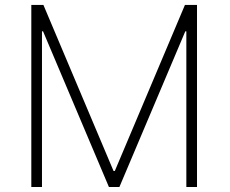

<svg xmlns="http://www.w3.org/2000/svg" viewBox="-20 -747 920 767"><path d="M105.1 -727.3H153.4L433.6 -63.9H438.6L718.8 -727.3H767V0H724.4V-621.8H720.2L457 0H415.1L152 -621.8H147.7V0H105.1Z"/></svg>

Font: Inter UI Extra Light
Style: Regular
Weight: 200
Designer: Rasmus Andersson
Foundry: rsms
Version: 3.2;8d6f07862